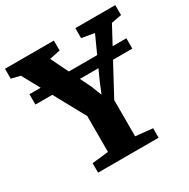

<svg xmlns="http://www.w3.org/2000/svg" viewBox="-187 -894 1026 1045"><g transform="rotate(-30 326.5 -371.5)"><path d="M238.5 -71V-296L35.5 -667L-20.5 -680.5V-743H286.5V-680.5L219 -666.5L338 -424L364 -358L391 -424L501 -666.5L421.5 -680.5V-743H672.5V-680.5L608.5 -668.5L409 -298V-70.5L516 -59.5V0H135.5V-59.5ZM634.5 -556.5V-491.5H25.5V-556.5Z"/></g></svg>

Font: Merriweather 28pt ExtraBold
Style: Regular
Weight: 800
Version: Version 2.100